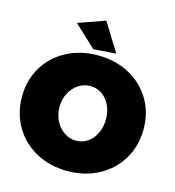

<svg xmlns="http://www.w3.org/2000/svg" viewBox="-134 -1046 1068 1174"><g transform="rotate(15 400.0 -459.0)"><path d="M785 -352Q785 -247 735.5 -163Q686 -79 598 -31.5Q510 16 400 16Q290 16 202 -31.5Q114 -79 64.5 -163Q15 -247 15 -352Q15 -457 64.5 -540Q114 -623 202 -669.5Q290 -716 400 -716Q510 -716 598 -669Q686 -622 735.5 -539Q785 -456 785 -352ZM253 -351Q253 -302 273.5 -262.5Q294 -223 328.5 -200Q363 -177 403 -177Q443 -177 476 -199.5Q509 -222 528 -262Q547 -302 547 -351Q547 -400 528 -439.5Q509 -479 476 -501Q443 -523 403 -523Q363 -523 328.5 -500.5Q294 -478 273.5 -439Q253 -400 253 -351ZM393 -934 504 -755 361 -745 223 -874Z"/></g></svg>

Font: Gontserrat Black
Style: Regular
Weight: 900
Designer: Julieta Ulanovsky
Foundry: Julieta Ulanovsky
Version: Version 6.001